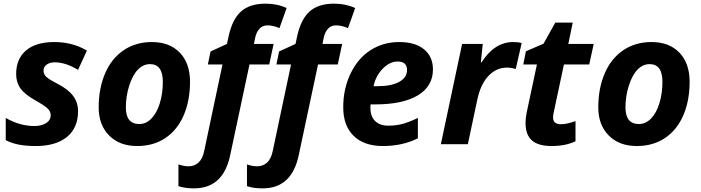

<svg xmlns="http://www.w3.org/2000/svg" viewBox="-20 -785 3817 1045"><path d="M404.8 -180.2Q404.8 -88.4 344 -39.3Q283.2 9.8 174.8 9.8Q122.6 9.8 83.7 2.4Q44.9 -4.9 11.2 -22V-143.1Q87.9 -99.1 167 -99.1Q206.1 -99.1 231 -115Q255.9 -130.9 255.9 -158.2Q255.9 -179.2 237.8 -195.8Q219.7 -212.4 173.8 -237.8Q114.7 -271 91.3 -304Q67.9 -336.9 67.9 -381.8Q67.9 -464.8 121.8 -510.5Q175.8 -556.2 275.9 -556.2Q374 -556.2 453.1 -509.8L404.8 -404.8Q336.4 -445.8 278.8 -445.8Q251 -445.8 233.9 -433.3Q216.8 -420.9 216.8 -399.9Q216.8 -380.9 232.4 -366.5Q248 -352.1 291 -330.1Q351.1 -299.3 377.9 -263.2Q404.8 -227.1 404.8 -180.2Z M866.2 -339.8Q866.2 -436 796.4 -436Q759.8 -436 730.7 -406.2Q701.7 -376.5 683.3 -318.8Q665 -261.2 665 -200.2Q665 -109.9 738.3 -109.9Q774.9 -109.9 804.2 -139.9Q833.5 -169.9 849.9 -223.4Q866.2 -276.9 866.2 -339.8ZM1014.2 -339.8Q1014.2 -236.8 979.7 -157.2Q945.3 -77.6 880.4 -33.9Q815.4 9.8 726.1 9.8Q630.9 9.8 574 -47.6Q517.1 -105 517.1 -200.2Q517.1 -304.2 552 -385.5Q586.9 -466.8 652.8 -511.5Q718.8 -556.2 807.1 -556.2Q902.8 -556.2 958.5 -498.5Q1014.2 -440.9 1014.2 -339.8Z M1036.1 240.2Q985.4 240.2 951.2 228V109.9Q981 120.1 1007.3 120.1Q1037.1 120.1 1059.6 100.6Q1082 81.1 1091.3 37.1L1190.9 -434.1H1111.3L1126 -504.9L1215.3 -545.9L1224.1 -586.9Q1244.1 -679.7 1291.7 -722.4Q1339.4 -765.1 1425.3 -765.1Q1489.3 -765.1 1540 -741.2L1501 -631.8Q1467.3 -647 1436 -647Q1408.2 -647 1391.1 -627.4Q1374 -607.9 1368.2 -576.2L1362.3 -545.9H1469.2L1445.3 -434.1H1337.9L1232.9 59.1Q1195.3 240.2 1036.1 240.2Z M1409.2 240.2Q1358.4 240.2 1324.2 228V109.9Q1354 120.1 1380.4 120.1Q1410.2 120.1 1432.6 100.6Q1455.1 81.1 1464.4 37.1L1564 -434.1H1484.4L1499 -504.9L1588.4 -545.9L1597.2 -586.9Q1617.2 -679.7 1664.8 -722.4Q1712.4 -765.1 1798.3 -765.1Q1862.3 -765.1 1913.1 -741.2L1874 -631.8Q1840.3 -647 1809.1 -647Q1781.2 -647 1764.2 -627.4Q1747.1 -607.9 1741.2 -576.2L1735.4 -545.9H1842.3L1818.4 -434.1H1710.9L1606 59.1Q1568.4 240.2 1409.2 240.2Z M2144 -450.2Q2101.1 -450.2 2063 -411.1Q2024.9 -372.1 2013.2 -315.9H2035.2Q2110.8 -315.9 2153.1 -339.6Q2195.3 -363.3 2195.3 -403.8Q2195.3 -450.2 2144 -450.2ZM2064 9.8Q1961.4 9.8 1904.8 -45.4Q1848.1 -100.6 1848.1 -201.2Q1848.1 -302.2 1888.4 -385.5Q1928.7 -468.8 1997.6 -512.5Q2066.4 -556.2 2153.3 -556.2Q2239.7 -556.2 2288.1 -516.4Q2336.4 -476.6 2336.4 -407.2Q2336.4 -315.9 2254.9 -266.4Q2173.3 -216.8 2022 -216.8H1997.1L1996.1 -206.5V-196.8Q1996.1 -152.3 2021.2 -126.7Q2046.4 -101.1 2093.3 -101.1Q2135.7 -101.1 2170.4 -110.4Q2205.1 -119.6 2254.4 -143.1V-32.2Q2170.4 9.8 2064 9.8Z M2772.5 -556.2Q2801.3 -556.2 2819.3 -550.8L2787.1 -409.2Q2765.1 -417 2738.3 -417Q2681.6 -417 2638.9 -372.3Q2596.2 -327.6 2578.1 -244.1L2526.4 0H2379.4L2495.1 -545.9H2607.4L2597.2 -444.8H2600.1Q2671.9 -556.2 2772.5 -556.2Z M3033.2 -108.9Q3064.9 -108.9 3112.3 -126V-16.1Q3058.1 9.8 2982.4 9.8Q2909.2 9.8 2874.8 -21Q2840.3 -51.8 2840.3 -116.2Q2840.3 -140.6 2846.2 -170.9L2902.3 -434.1H2828.1L2842.3 -505.9L2938 -546.9L3002.4 -662.1H3097.2L3073.2 -545.9H3211.4L3187 -434.1H3049.3L2993.2 -170.9Q2990.2 -156.2 2990.2 -145Q2990.2 -108.9 3033.2 -108.9Z M3585.4 -339.8Q3585.4 -436 3515.6 -436Q3479 -436 3450 -406.2Q3420.9 -376.5 3402.6 -318.8Q3384.3 -261.2 3384.3 -200.2Q3384.3 -109.9 3457.5 -109.9Q3494.1 -109.9 3523.4 -139.9Q3552.7 -169.9 3569.1 -223.4Q3585.4 -276.9 3585.4 -339.8ZM3733.4 -339.8Q3733.4 -236.8 3699 -157.2Q3664.6 -77.6 3599.6 -33.9Q3534.7 9.8 3445.3 9.8Q3350.1 9.8 3293.2 -47.6Q3236.3 -105 3236.3 -200.2Q3236.3 -304.2 3271.2 -385.5Q3306.2 -466.8 3372.1 -511.5Q3438 -556.2 3526.4 -556.2Q3622.1 -556.2 3677.7 -498.5Q3733.4 -440.9 3733.4 -339.8Z"/></svg>

Font: TypoPRO Open Sans
Style: Bold Italic
Weight: 700
Italic angle: -12°
Foundry: Ascender Corporation
Version: Version 1.10